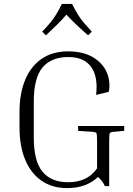

<svg xmlns="http://www.w3.org/2000/svg" viewBox="-20 -953 680 983"><path d="M380 -283V-308H616V-283L561 -278Q545 -277 542 -270.5Q539 -264 539 -229V0H517Q511 -14 502 -25.5Q493 -37 482 -47Q422 10 324 10Q246 10 191.5 -28.5Q137 -67 108.5 -136.5Q80 -206 80 -299V-382Q80 -475 109 -544.5Q138 -614 193.5 -652Q249 -690 328 -690Q405 -690 455 -660.5Q505 -631 526 -584Q547 -537 537 -483L472 -467Q483 -560 446.5 -610.5Q410 -661 330 -661Q243 -661 198 -608Q153 -555 153 -432V-249Q153 -128 197.5 -74Q242 -20 329 -20Q376 -20 413 -36.5Q450 -53 477 -91V-229Q477 -264 474 -270.5Q471 -277 455 -278ZM450 -791 431 -772Q399 -800 371.5 -826Q344 -852 320 -878Q298 -852 272 -826.5Q246 -801 215 -772L196 -791Q221 -817 237.5 -837Q254 -857 267.5 -879Q281 -901 297 -933H349Q365 -901 378.5 -879Q392 -857 409 -837Q426 -817 450 -791Z"/></svg>

Font: Inria Serif Light
Style: Regular
Weight: 300
Designer: Black Foundry Team
Foundry: Black Foundry
Version: Version 1.000; ttfautohint (v1.8.3)